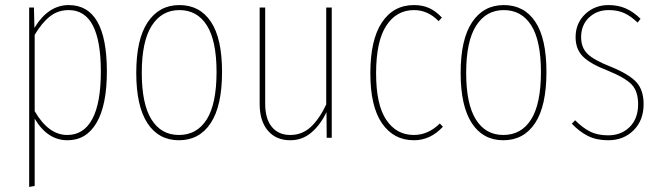

<svg xmlns="http://www.w3.org/2000/svg" viewBox="-20 -549 2634 765"><path d="M253.9 -528.8Q405.8 -528.8 405.8 -264.2Q405.8 -130.4 365 -60.3Q324.2 9.8 249 9.8Q168.9 9.8 118.2 -76.2V191.9L96.2 195.8V-519H115.2L117.2 -438Q172.4 -528.8 253.9 -528.8ZM248 -11.2Q313.5 -11.2 347.7 -74.7Q381.8 -138.2 381.8 -264.2Q381.8 -508.8 253.9 -508.8Q210.9 -508.8 179 -483.6Q147 -458.5 118.2 -410.2V-106Q173.3 -11.2 248 -11.2Z M694.8 -528.8Q775.9 -528.8 820.3 -462.4Q864.7 -396 864.7 -262.2Q864.7 -127 819.6 -58.6Q774.4 9.8 692.9 9.8Q611.8 9.8 567.4 -58.3Q522.9 -126.5 522.9 -258.8Q522.9 -392.6 568.6 -460.7Q614.3 -528.8 694.8 -528.8ZM694.8 -508.8Q624.5 -508.8 584.7 -446.8Q544.9 -384.8 544.9 -258.8Q544.9 -134.8 583.5 -73Q622.1 -11.2 692.9 -11.2Q764.6 -11.2 803.7 -73.2Q842.8 -135.3 842.8 -262.2Q842.8 -386.7 804.2 -447.8Q765.6 -508.8 694.8 -508.8Z M1301.8 -519V0H1281.7L1280.8 -102.1Q1256.8 -51.8 1220.7 -21Q1184.6 9.8 1136.7 9.8Q1079.6 9.8 1047.1 -28.8Q1014.6 -67.4 1014.6 -134.8V-519H1036.6V-136.2Q1036.6 -75.7 1063 -43.5Q1089.4 -11.2 1136.7 -11.2Q1183.6 -11.2 1217.8 -42.7Q1252 -74.2 1279.8 -132.8V-519Z M1629.4 -528.8Q1663.1 -528.8 1689.5 -517.1Q1715.8 -505.4 1740.7 -479L1727.5 -464.8Q1685.1 -508.8 1629.4 -508.8Q1559.6 -508.8 1519 -446.5Q1478.5 -384.3 1478.5 -256.8Q1478.5 -131.8 1519 -71.5Q1559.6 -11.2 1628.4 -11.2Q1686.5 -11.2 1732.4 -57.1L1744.6 -43.9Q1694.8 9.8 1629.4 9.8Q1548.8 9.8 1502.2 -57.4Q1455.6 -124.5 1455.6 -256.8Q1455.6 -390.6 1501.7 -459.7Q1547.9 -528.8 1629.4 -528.8Z M1987.3 -528.8Q2068.4 -528.8 2112.8 -462.4Q2157.2 -396 2157.2 -262.2Q2157.2 -127 2112.1 -58.6Q2066.9 9.8 1985.4 9.8Q1904.3 9.8 1859.9 -58.3Q1815.4 -126.5 1815.4 -258.8Q1815.4 -392.6 1861.1 -460.7Q1906.7 -528.8 1987.3 -528.8ZM1987.3 -508.8Q1917 -508.8 1877.2 -446.8Q1837.4 -384.8 1837.4 -258.8Q1837.4 -134.8 1876 -73Q1914.6 -11.2 1985.4 -11.2Q2057.1 -11.2 2096.2 -73.2Q2135.3 -135.3 2135.3 -262.2Q2135.3 -386.7 2096.7 -447.8Q2058.1 -508.8 1987.3 -508.8Z M2404.3 -528.8Q2442.4 -528.8 2472.9 -515.6Q2503.4 -502.4 2532.2 -474.1L2520.5 -459Q2492.7 -485.4 2466.6 -497.1Q2440.4 -508.8 2405.3 -508.8Q2357.9 -508.8 2326.7 -479Q2295.4 -449.2 2295.4 -400.9Q2295.4 -359.4 2320.8 -334.5Q2346.2 -309.6 2411.1 -284.2Q2484.9 -254.4 2514.6 -222.7Q2544.4 -190.9 2544.4 -133.8Q2544.4 -69.8 2504.6 -30Q2464.8 9.8 2403.3 9.8Q2356.4 9.8 2322.5 -7.3Q2288.6 -24.4 2258.3 -56.2L2271.5 -69.8Q2302.2 -39.1 2331.8 -24.4Q2361.3 -9.8 2403.3 -9.8Q2455.1 -9.8 2488.8 -43Q2522.5 -76.2 2522.5 -133.8Q2522.5 -185.1 2496.8 -212.2Q2471.2 -239.3 2400.4 -268.1Q2331.1 -294.9 2302.2 -324.2Q2273.4 -353.5 2273.4 -400.9Q2273.4 -456.5 2311.5 -492.7Q2349.6 -528.8 2404.3 -528.8Z"/></svg>

Font: Fira Sans Compressed Thin
Style: Regular
Weight: 100
Width: 1
Designer: Carrois Corporate & Edenspiekermann AG
Foundry: Carrois Corporate GbR & Edenspiekermann AG
Version: Version 4.203;PS 004.203;hotconv 1.0.88;makeotf.lib2.5.64775